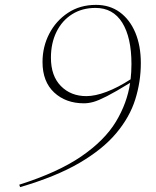

<svg xmlns="http://www.w3.org/2000/svg" viewBox="-20 -745 640 788"><path d="M62.5 23 59 13Q218 -37.5 313.5 -103Q409 -168.5 455.5 -245.2Q502 -322 514 -405Q453 -367.5 418 -349.8Q383 -332 362.8 -326.5Q342.5 -321 324.5 -321Q250 -321 202.2 -365.5Q154.5 -410 154.5 -490.5Q154.5 -553 182 -606.2Q209.5 -659.5 258.8 -692.2Q308 -725 374 -725Q430.5 -725 471.8 -694.8Q513 -664.5 535.5 -610.8Q558 -557 558 -486Q558 -410 535.2 -337.2Q512.5 -264.5 457.2 -198.5Q402 -132.5 305.8 -76.2Q209.5 -20 62.5 23ZM189 -508Q189 -433.5 229.8 -392Q270.5 -350.5 334.5 -350.5Q370.5 -350.5 417.5 -368.2Q464.5 -386 516 -419.5Q519.5 -449.5 519.5 -482Q519.5 -591 481.8 -651.8Q444 -712.5 372 -712.5Q317 -712.5 275.8 -686.5Q234.5 -660.5 211.8 -614.2Q189 -568 189 -508Z"/></svg>

Font: Newsreader Display ExtraLight
Style: Italic
Weight: 275
Italic angle: -17°
Designer: Hugues Gentile
Foundry: Production Type
Version: Version 1.002